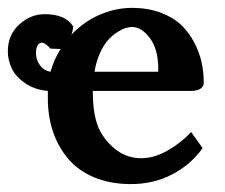

<svg xmlns="http://www.w3.org/2000/svg" viewBox="-20 -460 575 490"><path d="M467.8 -123 497.1 -82Q466.8 -39.6 419.4 -14.9Q372.1 9.8 314 9.8Q261.7 9.8 220.7 -7.3Q179.7 -24.4 154.1 -54.7Q128.4 -85 115.2 -124Q102.1 -163.1 102.1 -209V-228Q68.4 -231 44.2 -247.6Q20 -264.2 10 -285.4Q0 -306.6 0 -329.1Q0 -370.6 28.8 -397.2Q57.6 -423.8 94.2 -423.8Q147.9 -423.8 167 -392.1Q165.5 -378.4 162.1 -371.1Q192.9 -404.3 233.9 -422.1Q274.9 -439.9 316.9 -439.9Q356.9 -439.9 389.2 -428Q421.4 -416 441.7 -397Q461.9 -377.9 475.3 -352.3Q488.8 -326.7 494.4 -301.3Q500 -275.9 500 -249Q500 -239.3 491.5 -233.6Q482.9 -228 467.8 -228H216.8Q216.8 -160.2 235.8 -125Q252.9 -94.2 279.8 -75.2Q306.6 -56.2 340.8 -56.2Q372.6 -56.2 407 -75.4Q441.4 -94.7 467.8 -123ZM108.9 -276.9Q118.2 -309.6 134.8 -335L108.9 -335.9Q95.2 -351.1 86.9 -351.1Q80.6 -351.1 76.2 -344.5Q71.8 -337.9 71.8 -325.2Q71.8 -307.6 81.8 -293.7Q91.8 -279.8 108.9 -276.9ZM221.2 -276.9H383.8V-285.2Q383.8 -334.5 362.5 -362.8Q341.3 -391.1 316.9 -391.1Q309.6 -391.1 300.5 -388.4Q291.5 -385.7 279.3 -377.9Q267.1 -370.1 256.1 -358.2Q245.1 -346.2 235.4 -325Q225.6 -303.7 221.2 -276.9Z"/></svg>

Font: Linear Smooth
Style: Bold
Weight: 700
Designer: Philipp H. Poll, Flanker
Foundry: Philipp H. Poll, reworked by Flanker
Version: Version 1.061 | FøM Fix